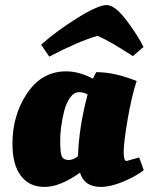

<svg xmlns="http://www.w3.org/2000/svg" viewBox="-20 -724 586 756"><path d="M545 -539 503 -503Q413 -562 364 -583Q286 -560 174 -501L142 -548Q201 -601 283.5 -652.5Q366 -704 399.5 -704Q433 -704 478 -644Q523 -584 545 -539ZM478 -90 528 -104 546 -54Q514 -29 464.5 -8.5Q415 12 377 12Q312 12 295 -44Q216 12 155.5 12Q95 12 62 -32Q29 -76 29 -158Q29 -271 87 -357Q145 -443 240 -443Q292 -443 346 -414Q354 -432 359 -440Q431 -440 518 -405Q497 -340 482 -250.5Q467 -161 467 -125.5Q467 -90 478 -90ZM287 -109Q291 -225 325 -352Q310 -361 290.5 -361Q271 -361 255.5 -339Q240 -317 232 -284Q217 -221 217 -170.5Q217 -120 224 -107Q231 -94 250 -94Q269 -94 287 -109Z"/></svg>

Font: Oleo Script Swash Caps
Style: Bold
Weight: 700
Designer: Soytutype
Foundry: Soytutype
Version: Version 1.002